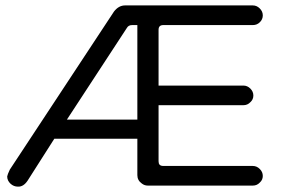

<svg xmlns="http://www.w3.org/2000/svg" viewBox="-20 -697 1056 716"><path d="M182.6 -179.7H492.2V-43.9Q492.2 -24.4 508.8 -12.7Q518.6 -4.9 531.2 -4.9H922.9Q938.5 -4.9 949.2 -16.6Q960 -26.4 960 -41Q960 -55.7 948.7 -66.9Q937.5 -78.1 922.9 -78.1H588.9Q575.2 -78.1 572.3 -87.9Q571.3 -91.8 571.3 -95.7V-304.7H887.7Q903.3 -304.7 914.1 -316.4Q924.8 -326.2 924.8 -340.8Q924.8 -355.5 913.6 -366.7Q902.3 -377.9 887.7 -377.9H571.3V-585.9Q571.3 -594.7 575.7 -599.1Q580.1 -603.5 588.9 -603.5H922.9Q938.5 -603.5 949.2 -614.3Q960 -625 960 -639.6Q960 -654.3 948.7 -665.5Q937.5 -676.8 922.9 -676.8H446.3Q422.9 -676.8 405.3 -654.3L16.6 -64.5Q7.8 -45.9 6.8 -39.1Q6.8 -23.4 19.5 -11.7Q31.2 -1 46.9 -1Q67.4 0 83 -23.4ZM472.7 -603.5H492.2V-251H229.5L453.1 -592.8Q459 -603.5 472.7 -603.5Z"/></svg>

Font: FakePearl
Style: Light
Weight: 350
Version: Version 1.2